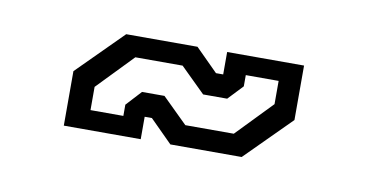

<svg xmlns="http://www.w3.org/2000/svg" viewBox="-31 -434 452 236"><g transform="rotate(10 195.0 -316.0)"><path d="M56 -254.5V-322.5L112 -378.5H201L229 -350.5H238V-378.5H334V-310.5L278 -254.5H189L161 -282.5H152V-254.5ZM85 -279H126V-293L143.5 -312H171.5L203 -281H263.5L306.5 -325.5V-354.5H265.5V-340.5L248 -322H218L187 -352.5H128L85 -308Z"/></g></svg>

Font: Tourney Expanded
Style: Regular
Weight: 400
Width: 7
Designer: Tyler Finck
Foundry: Etcetera Type Co
Version: Version 1.010; ttfautohint (v1.8.3)